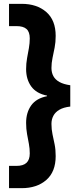

<svg xmlns="http://www.w3.org/2000/svg" viewBox="-20 -816 435 1000"><path d="M93 164H27V48H66Q101 48 118 32Q135 16 135 -17Q135 -42 130.5 -66.5Q126 -91 121 -117.5Q116 -144 116 -176Q116 -230 142.5 -267Q169 -304 225 -315V-318Q169 -329 142.5 -366Q116 -403 116 -456Q116 -486 121 -513Q126 -540 130.5 -565.5Q135 -591 135 -616Q135 -650 118 -665Q101 -680 66 -680H27V-796H93Q172 -796 221 -753.5Q270 -711 270 -629Q270 -596 264.5 -568Q259 -540 253.5 -514Q248 -488 248 -462Q248 -438 258 -419.5Q268 -401 289.5 -389Q311 -377 346 -372V-261Q311 -257 289.5 -244.5Q268 -232 258 -213Q248 -194 248 -171Q248 -142 253.5 -116.5Q259 -91 264.5 -64Q270 -37 270 -3Q270 79 221 121.5Q172 164 93 164Z"/></svg>

Font: DM Sans 36pt ExtraBold
Style: Regular
Weight: 800
Designer: Colophon Foundry, Jonny Pinhorn
Foundry: Colophon Foundry
Version: Version 4.004;gftools[0.9.30]